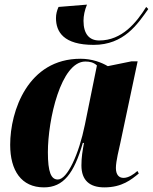

<svg xmlns="http://www.w3.org/2000/svg" viewBox="-20 -800 661 830"><path d="M385 -606C516 -606 575 -696 621 -761L612 -770C570 -703 508 -625 409 -625C367 -625 341 -652 341 -710C341 -732 346 -756 356 -780L233 -770C226 -754 222 -739 222 -722C222 -662 255 -606 385 -606ZM170 10C254 10 300 -50 338 -182H343C337 -148 332 -122 332 -85C332 -20 368 10 431 10C508 10 548 -24 580 -50L574 -61C558 -46 535 -31 514 -31C494 -31 481 -45 481 -74C481 -103 495 -158 500 -181L575 -535H549L446 -514C419 -530 378 -546 328 -546C101 -546 24 -321 24 -174C24 -63 72 10 170 10ZM230 -24C201 -24 187 -55 187 -142C187 -282 243 -534 349 -534C367 -534 384 -531 399 -517L347 -261C321 -133 271 -24 230 -24Z"/></svg>

Font: Noto Serif Display Condensed Black
Style: Italic
Weight: 900
Width: 3
Italic angle: -12°
Designer: Monotype Design Team
Foundry: Monotype Imaging Inc.
Version: Version 2.009